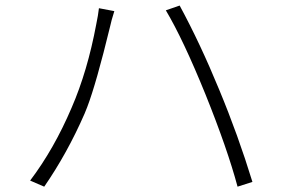

<svg xmlns="http://www.w3.org/2000/svg" viewBox="-20 -705 1040 706"><path d="M243.2 -308.6Q301.8 -443.4 334 -616.2Q340.8 -648.4 343.8 -674.8L400.4 -664.1Q388.7 -627 384.8 -607.4Q334 -398.4 300.8 -311.5Q295.9 -297.9 291 -287.1Q227.5 -141.6 142.6 -18.6L90.8 -41Q178.7 -157.2 243.2 -308.6ZM735.4 -358.4Q653.3 -560.5 589.8 -667L640.6 -684.6Q715.8 -545.9 786.1 -375Q855.5 -208 908.2 -36.1L853.5 -18.6Q816.4 -157.2 735.4 -358.4Z"/></svg>

Font: Taipei Sans TC Beta Light
Style: Regular
Weight: 300
Designer: JT Foundry
Foundry: JT Foundry
Version: Version 1.000